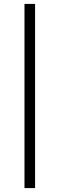

<svg xmlns="http://www.w3.org/2000/svg" viewBox="-20 -820 304 980"><path d="M159 140H105V-800H159Z"/></svg>

Font: 42dot Sans Light Light
Style: Regular
Weight: 300
Version: Version 1.000